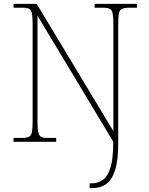

<svg xmlns="http://www.w3.org/2000/svg" viewBox="-20 -734 771 994"><path d="M444 240V215H455Q489 215 514 196Q539 177 552.5 131.5Q566 86 566 8V-1L174 -653V-108Q174 -70 178 -51Q182 -32 192 -26Q202 -20 219 -20H271V0H50V-20H95Q119 -20 130.5 -26Q142 -32 145.5 -51Q149 -70 149 -108V-607Q149 -645 145.5 -663.5Q142 -682 131 -688Q120 -694 97 -694H50V-714H170L567 -55V-605Q567 -644 563.5 -663Q560 -682 548.5 -688Q537 -694 512 -694H470V-714H689V-694H651Q624 -694 611.5 -688Q599 -682 595.5 -663.5Q592 -645 592 -606V8Q592 97 575.5 148Q559 199 529 219.5Q499 240 460 240Z"/></svg>

Font: Noto Serif Myanmar Thin
Style: Regular
Weight: 100
Designer: Ben Mitchell and the Monotype Design Team
Foundry: Monotype Imaging Inc.
Version: Version 2.106; ttfautohint (v1.8.4.7-5d5b)